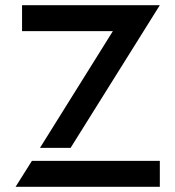

<svg xmlns="http://www.w3.org/2000/svg" viewBox="-20 -720 676 740"><path d="M103 -100H596V0H40ZM65 -700H596L252 -150H134L415 -600H65Z"/></svg>

Font: Skate blade
Style: Regular
Weight: 400
Italic angle: -7°
Designer: Valerio Brotto (Silverblur_type)
Version: Version 2.001